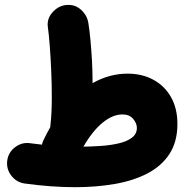

<svg xmlns="http://www.w3.org/2000/svg" viewBox="-20 -695 759 791"><path d="M9.8 -33.2Q14.2 -67.4 42.2 -88.6Q70.3 -109.9 104 -105Q129.4 -101.6 152.8 -99.1Q154.8 -108.9 159.2 -117.7Q172.4 -145.5 187 -170.9Q187.5 -176.8 188 -182.1Q190.9 -206.5 192.1 -234.4Q193.4 -262.2 193.4 -295.9Q193.4 -349.6 190.9 -405.5Q188.5 -461.4 184.8 -508.5Q181.2 -555.7 177.2 -583Q172.4 -616.7 195.3 -643.1Q218.3 -669.4 248 -673.8Q286.1 -679.2 312.7 -655.8Q339.4 -632.3 344.2 -599.1Q348.6 -571.8 352.5 -530.8Q356.4 -489.7 358.9 -444.8Q361.3 -399.9 361.3 -361.3Q361.3 -356.9 361.3 -352.5Q431.2 -391.6 504.9 -391.6Q565.9 -391.6 612.3 -366.2Q658.7 -340.8 684.8 -294.4Q710.9 -248 710.9 -184.6Q710.9 -110.8 678 -60.5Q645 -10.3 586.9 19.8Q528.8 49.8 452.4 63Q376 76.2 289.6 76.2Q191.9 76.2 81.5 61Q47.9 56.2 26.6 28.6Q5.4 1 9.8 -33.2ZM484.4 -223.6Q444.3 -223.6 402.6 -189.5Q360.8 -155.3 323.7 -90.8Q359.9 -91.3 398.2 -94Q436.5 -96.7 469.7 -104.5Q502.9 -112.3 523.4 -127.7Q543.9 -143.1 543.9 -168Q543.9 -187 528.6 -205.3Q513.2 -223.6 484.4 -223.6Z"/></svg>

Font: Mikhak Black
Style: Regular
Weight: 900
Designer: Amin Abedi
Version: Version 3.3